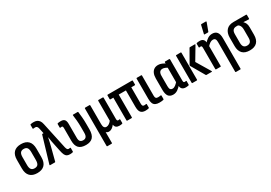

<svg xmlns="http://www.w3.org/2000/svg" viewBox="29 -1716 4111 2911"><g transform="rotate(-30 2084.5 -260.5)"><path d="M213 8Q130 8 86 -37Q42 -82 42 -171V-319Q42 -408 85.5 -453Q129 -498 213 -498Q297 -498 340.5 -453Q384 -408 384 -319V-171Q384 -82 340.5 -37Q297 8 213 8ZM213 -76Q254 -76 272 -100Q290 -124 290 -176V-314Q290 -366 272 -390Q254 -414 213 -414Q173 -414 154.5 -390Q136 -366 136 -314V-176Q136 -124 154.5 -100Q173 -76 213 -76Z M784 8Q752 8 731.5 -3Q711 -14 698 -41.5Q685 -69 675 -119L652 -230Q643 -268 637 -303Q631 -338 625 -380H623Q615 -338 606 -302.5Q597 -267 588 -228L531 -8Q528 0 521 0H439Q428 0 432 -12L566 -462Q569 -470 576 -470H594L574 -564Q568 -590 556 -600Q544 -610 527 -610Q510 -610 495 -607Q486 -606 486 -615V-675Q486 -684 493 -685Q505 -689 519 -690Q533 -691 548 -691Q578 -691 601.5 -681Q625 -671 642 -648.5Q659 -626 667 -587L767 -123Q774 -95 783 -84Q792 -73 808 -73Q816 -73 831 -76Q840 -78 840 -68V-9Q840 0 833 2Q821 5 808 6.5Q795 8 784 8Z M1065 8Q980 8 940.5 -33.5Q901 -75 901 -159V-379Q901 -401 896 -409Q891 -417 879 -417Q873 -417 867.5 -416Q862 -415 856 -414Q849 -413 849 -422V-481Q849 -491 858 -493Q871 -496 885 -497Q899 -498 912 -498Q956 -498 975.5 -475Q995 -452 995 -401V-156Q995 -113 1012.5 -94.5Q1030 -76 1065 -76Q1097 -76 1114.5 -97Q1132 -118 1132 -166V-260Q1132 -327 1127 -382.5Q1122 -438 1116 -479Q1113 -490 1125 -490H1201Q1209 -490 1211 -481Q1216 -442 1221 -387Q1226 -332 1226 -267V-173Q1226 -80 1186.5 -36Q1147 8 1065 8Z M1335 185Q1325 185 1325 175V-480Q1325 -490 1335 -490H1410Q1419 -490 1419 -480V-152Q1419 -114 1432 -95Q1445 -76 1470 -76Q1493 -76 1516 -91Q1539 -106 1558 -131V-480Q1558 -490 1567 -490H1642Q1652 -490 1652 -480V-113Q1652 -90 1657 -81.5Q1662 -73 1676 -73Q1682 -73 1687 -74Q1692 -75 1698 -76Q1705 -77 1705 -68V-8Q1705 0 1696 3Q1685 6 1672 7Q1659 8 1649 8Q1614 8 1593.5 -7Q1573 -22 1568 -56V-57Q1546 -28 1520.5 -11Q1495 6 1467 6Q1451 6 1438 0Q1425 -6 1418 -14V175Q1418 185 1407 185Z M2105 8Q2053 8 2026.5 -20.5Q2000 -49 2000 -122V-407H1874V-10Q1874 0 1865 0H1790Q1780 0 1780 -10V-407H1729Q1720 -407 1720 -417V-480Q1720 -490 1729 -490H2155Q2164 -490 2164 -480V-417Q2164 -407 2155 -407H2094V-122Q2094 -94 2102 -83Q2110 -72 2127 -72Q2136 -72 2144 -73Q2152 -74 2160 -75Q2170 -77 2170 -67V-9Q2170 -1 2163 1Q2152 4 2136.5 6Q2121 8 2105 8Z M2350 8Q2308 8 2281.5 -5Q2255 -18 2242.5 -47.5Q2230 -77 2230 -126V-480Q2230 -490 2240 -490H2315Q2324 -490 2324 -480V-127Q2324 -97 2335 -85Q2346 -73 2372 -73Q2385 -73 2396.5 -74.5Q2408 -76 2419 -78Q2428 -80 2428 -69V-10Q2428 -2 2419 1Q2407 4 2389.5 6Q2372 8 2350 8Z M2593 8Q2535 8 2509 -28Q2483 -64 2483 -137V-336Q2483 -387 2498 -423Q2513 -459 2542 -478.5Q2571 -498 2614 -498Q2647 -498 2680.5 -483.5Q2714 -469 2735 -452L2732 -381Q2710 -396 2687 -405.5Q2664 -415 2643 -415Q2621 -415 2606.5 -405.5Q2592 -396 2584.5 -377Q2577 -358 2577 -328V-147Q2577 -109 2589 -92.5Q2601 -76 2628 -76Q2653 -76 2678 -94.5Q2703 -113 2734 -149L2741 -82Q2707 -41 2671 -16.5Q2635 8 2593 8ZM2812 8Q2769 8 2747 -14Q2725 -36 2725 -83V-102L2721 -116V-409L2725 -438V-480Q2725 -490 2735 -490H2805Q2815 -490 2815 -480V-113Q2815 -90 2820 -81.5Q2825 -73 2839 -73Q2845 -73 2850 -74Q2855 -75 2860 -76Q2868 -77 2868 -68V-9Q2868 0 2858 3Q2848 5 2835 6.5Q2822 8 2812 8Z M3176 0Q3168 0 3165 -6L3029 -241Q3023 -250 3029 -258L3158 -484Q3162 -490 3168 -490H3253Q3266 -490 3259 -478L3126 -255L3271 -13Q3275 -8 3273 -4Q3271 0 3265 0ZM2930 0Q2921 0 2921 -10V-480Q2921 -490 2930 -490H3006Q3015 -490 3015 -480V-10Q3015 0 3006 0Z M3585 185Q3576 185 3576 175V-347Q3576 -382 3563.5 -398Q3551 -414 3524 -414Q3499 -414 3474 -397.5Q3449 -381 3418 -346L3411 -412Q3446 -453 3482 -475.5Q3518 -498 3561 -498Q3615 -498 3642.5 -463.5Q3670 -429 3670 -358V175Q3670 185 3661 185ZM3345 0Q3335 0 3335 -10V-379Q3335 -402 3330 -409.5Q3325 -417 3313 -417Q3307 -417 3301.5 -416Q3296 -415 3290 -414Q3283 -413 3283 -422V-481Q3283 -490 3292 -493Q3305 -496 3318.5 -497Q3332 -498 3344 -498Q3383 -498 3404 -476Q3425 -454 3425 -411V-397L3429 -373V-10Q3429 0 3420 0ZM3458 -546Q3449 -546 3451 -556L3484 -697Q3485 -702 3487.5 -704Q3490 -706 3496 -706H3572Q3583 -706 3579 -694L3527 -553Q3524 -546 3515 -546Z M3933 8Q3849 8 3806 -36.5Q3763 -81 3763 -167V-312Q3763 -395 3805.5 -442.5Q3848 -490 3932 -490H4151Q4161 -490 4161 -480V-418Q4161 -414 4158.5 -411Q4156 -408 4151 -408L4060 -413V-412Q4079 -394 4091.5 -367.5Q4104 -341 4104 -298V-167Q4104 -81 4061.5 -36.5Q4019 8 3933 8ZM3933 -76Q3972 -76 3991 -98.5Q4010 -121 4010 -168V-311Q4010 -341 4003.5 -360.5Q3997 -380 3986.5 -392.5Q3976 -405 3963 -411H3934Q3898 -411 3877.5 -389.5Q3857 -368 3857 -318V-168Q3857 -121 3876 -98.5Q3895 -76 3933 -76Z"/></g></svg>

Font: Sofia Sans Condensed SemiBold
Style: Regular
Weight: 600
Designer: Botio Nikoltchev, Ani Petrova
Foundry: lettersoup
Version: Version 4.101